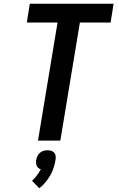

<svg xmlns="http://www.w3.org/2000/svg" viewBox="-20 -755 640 1031"><path d="M184 0 289 -634H124L140 -735H590L574 -634H409L304 0ZM191 256 152 216Q166 203 178 187Q190 171 199 154Q192 152 186 147Q180 142 177 135Q174 128 173.5 120Q173 112 174 104Q176 94 181 83.5Q186 73 194.5 65.5Q203 58 213.5 55Q224 52 235 52Q246 52 255.5 55Q265 58 271.5 65.5Q278 73 279 83.5Q280 94 278 104Q275 125 268 146Q261 167 250 186.5Q239 206 224 224Q209 242 191 256Z"/></svg>

Font: Iosevka Aile
Style: Bold Italic
Weight: 700
Italic angle: -9°
Designer: Belleve Invis
Foundry: Belleve Invis
Version: Version 28.0.1; ttfautohint (v1.8.4)